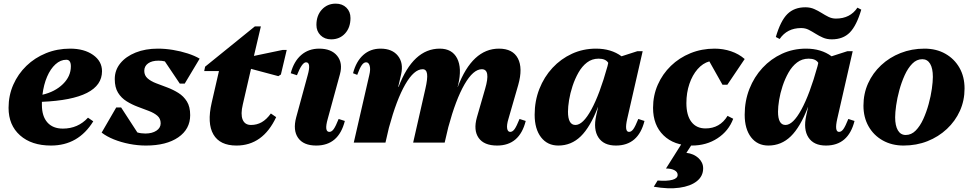

<svg xmlns="http://www.w3.org/2000/svg" viewBox="-20 -783 5344 1054"><path d="M260 16Q153 16 90 -40Q27 -96 27 -191Q27 -259 53 -318Q79 -377 125 -421.5Q171 -466 232.5 -491Q294 -516 365 -516Q442 -516 491 -481.5Q540 -447 540 -392Q540 -238 210 -224Q210 -216 210 -207Q210 -145 240 -111Q270 -77 325 -77Q408 -77 463 -137L492 -117Q410 16 260 16ZM344 -455Q312 -455 284.5 -430Q257 -405 238.5 -362Q220 -319 213 -263Q282 -279 325.5 -321.5Q369 -364 369 -419Q369 -455 344 -455Z M781 16Q736 16 690 7Q644 -2 604.5 -18Q565 -34 538 -55L618 -193H645L734 -56Q754 -50 778 -50Q815 -50 838.5 -65.5Q862 -81 862 -106Q862 -132 844 -147.5Q826 -163 797 -174Q768 -185 736 -197Q704 -209 675 -227Q646 -245 628 -274Q610 -303 610 -349Q610 -398 640.5 -435.5Q671 -473 724.5 -494.5Q778 -516 847 -516Q887 -516 929.5 -509Q972 -502 1010.5 -489.5Q1049 -477 1076 -461L994 -324H967L885 -446Q869 -450 850 -450Q814 -450 793 -435Q772 -420 772 -394Q772 -369 790 -353Q808 -337 837 -326Q866 -315 898 -303Q930 -291 959 -273Q988 -255 1006 -226Q1024 -197 1024 -151Q1024 -74 958.5 -29Q893 16 781 16Z M1278 16Q1187 16 1151.5 -45Q1116 -106 1142 -219L1182 -393H1101L1106 -417L1379 -638H1412L1374 -476L1532 -509H1554L1522 -374L1508 -365L1358 -405L1313 -210Q1300 -156 1312 -126.5Q1324 -97 1358 -97Q1390 -97 1416.5 -112Q1443 -127 1467 -160L1496 -140Q1423 16 1278 16Z M1716 16Q1646 16 1616.5 -26Q1587 -68 1606 -139L1669 -370Q1689 -441 1660 -441Q1638 -441 1610 -370L1576 -381Q1593 -446 1633.5 -481Q1674 -516 1732 -516Q1799 -516 1831 -476.5Q1863 -437 1846 -375L1779 -130Q1759 -59 1788 -59Q1801 -59 1812 -74.5Q1823 -90 1839 -130L1873 -119Q1839 16 1716 16ZM1798 -567Q1762 -567 1739.5 -589.5Q1717 -612 1717 -646Q1717 -698 1747 -730.5Q1777 -763 1823 -763Q1859 -763 1881.5 -741Q1904 -719 1904 -684Q1904 -632 1874.5 -599.5Q1845 -567 1798 -567Z M1922 0 2007 -370Q2015 -402 2009.5 -421.5Q2004 -441 1990 -441Q1977 -441 1966 -425.5Q1955 -410 1941 -372L1918 -381Q1935 -446 1974 -481Q2013 -516 2069 -516Q2133 -516 2164.5 -476.5Q2196 -437 2182 -375L2166 -306H2168Q2248 -516 2394 -516Q2462 -516 2489.5 -462.5Q2517 -409 2495 -317L2492 -306H2493Q2573 -516 2719 -516Q2795 -516 2823 -462.5Q2851 -409 2825 -317L2771 -130Q2761 -97 2764 -78Q2767 -59 2781 -59Q2794 -59 2805 -74.5Q2816 -90 2832 -130L2866 -119Q2832 16 2709 16Q2637 16 2607.5 -26Q2578 -68 2598 -139L2643 -295Q2675 -403 2625 -403Q2578 -403 2530 -320Q2482 -237 2441 -85L2421 0H2248L2315 -295Q2328 -351 2324.5 -377Q2321 -403 2300 -403Q2253 -403 2205 -320Q2157 -237 2115 -82L2096 0Z M3045 16Q2985 16 2950 -29.5Q2915 -75 2915 -153Q2915 -229 2941 -295Q2967 -361 3013 -410.5Q3059 -460 3120 -488Q3181 -516 3252 -516Q3335 -516 3392 -474L3479 -502H3508L3423 -130Q3407 -59 3433 -59Q3446 -59 3457 -74.5Q3468 -90 3484 -130L3518 -119Q3484 16 3361 16Q3294 16 3265 -28.5Q3236 -73 3253 -149L3263 -194H3262Q3220 -85 3168 -34.5Q3116 16 3045 16ZM3098 -170Q3098 -97 3139 -97Q3180 -97 3226 -181Q3272 -265 3315 -420L3319 -438Q3305 -461 3266 -461Q3230 -461 3202.5 -440Q3175 -419 3155.5 -384.5Q3136 -350 3123 -310.5Q3110 -271 3104 -234Q3098 -197 3098 -170Z M3778 16Q3680 16 3622.5 -40Q3565 -96 3565 -191Q3565 -259 3591 -318Q3617 -377 3663 -421.5Q3709 -466 3770.5 -491Q3832 -516 3903 -516Q3950 -516 3993 -501.5Q4036 -487 4068 -459L3973 -318H3946L3874 -446Q3838 -436 3809.5 -403.5Q3781 -371 3764.5 -322.5Q3748 -274 3748 -217Q3748 -150 3775.5 -114Q3803 -78 3853 -78Q3932 -78 3974 -147L4005 -131Q3980 -64 3919 -24Q3858 16 3778 16ZM3569 242 3590 208Q3643 212 3671.5 204Q3700 196 3700 177Q3700 161 3682.5 151.5Q3665 142 3636 142L3730 -7H3789L3748 56Q3789 61 3814.5 85Q3840 109 3840 141Q3840 184 3805.5 211.5Q3771 239 3710 247.5Q3649 256 3569 242Z M4198 16Q4138 16 4103 -29.5Q4068 -75 4068 -153Q4068 -229 4094 -295Q4120 -361 4166 -410.5Q4212 -460 4273 -488Q4334 -516 4405 -516Q4488 -516 4545 -474L4632 -502H4661L4576 -130Q4560 -59 4586 -59Q4599 -59 4610 -74.5Q4621 -90 4637 -130L4671 -119Q4637 16 4514 16Q4447 16 4418 -28.5Q4389 -73 4406 -149L4416 -194H4415Q4373 -85 4321 -34.5Q4269 16 4198 16ZM4251 -170Q4251 -97 4292 -97Q4333 -97 4379 -181Q4425 -265 4468 -420L4472 -438Q4458 -461 4419 -461Q4383 -461 4355.5 -440Q4328 -419 4308.5 -384.5Q4289 -350 4276 -310.5Q4263 -271 4257 -234Q4251 -197 4251 -170ZM4546 -567Q4519 -567 4497.5 -576.5Q4476 -586 4457 -598Q4438 -610 4419.5 -619.5Q4401 -629 4378 -629Q4301 -629 4260 -569L4239 -580Q4265 -669 4302.5 -706Q4340 -743 4401 -743Q4428 -743 4449.5 -733.5Q4471 -724 4490 -712Q4509 -700 4528 -690.5Q4547 -681 4569 -681Q4647 -681 4687 -741L4708 -730Q4682 -642 4645 -604.5Q4608 -567 4546 -567Z M4940 16Q4876 16 4826 -12Q4776 -40 4748 -89.5Q4720 -139 4720 -203Q4720 -269 4745.5 -325.5Q4771 -382 4817 -425Q4863 -468 4924 -492Q4985 -516 5055 -516Q5120 -516 5169.5 -488Q5219 -460 5247 -411Q5275 -362 5275 -297Q5275 -231 5249.5 -174.5Q5224 -118 5178 -75Q5132 -32 5071.5 -8Q5011 16 4940 16ZM4952 -42Q4983 -42 5007 -66.5Q5031 -91 5048.5 -129.5Q5066 -168 5078 -212Q5090 -256 5095.5 -295.5Q5101 -335 5101 -361Q5101 -408 5086 -433Q5071 -458 5043 -458Q5012 -458 4988 -433.5Q4964 -409 4946.5 -370.5Q4929 -332 4917 -288Q4905 -244 4899.5 -204.5Q4894 -165 4894 -139Q4894 -93 4909 -67.5Q4924 -42 4952 -42Z"/></svg>

Font: Platypi ExtraBold
Style: Italic
Weight: 800
Italic angle: -13°
Designer: David Sargent
Foundry: Bolt Cutter Type
Version: Version 1.200; ttfautohint (v1.8.4.7-5d5b)